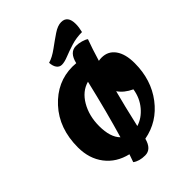

<svg xmlns="http://www.w3.org/2000/svg" viewBox="-309 -1149 1391 1391"><g transform="rotate(-45 386.5 -454.0)"><path d="M372 -788Q348 -788 333 -808Q318 -828 316 -864Q359 -876 410 -913.5Q461 -951 505.5 -981Q550 -1011 586 -1011Q652 -1011 652 -926Q652 -893 642 -853Q583 -853 530.5 -836.5Q478 -820 438.5 -804Q399 -788 372 -788ZM334 103Q274 103 238 76Q248 48 259 16Q152 -9 91 -88.5Q30 -168 30 -283Q30 -477 144 -601Q258 -725 416 -725Q431 -725 453 -723Q474 -813 540 -813Q566 -813 594 -805Q622 -797 636 -786Q610 -716 581 -619Q596 -622 611 -622Q678 -622 715.5 -569.5Q753 -517 753 -424Q753 -253 660 -131Q567 -9 420 18Q398 103 334 103ZM248 -283Q248 -169 300 -117Q359 -317 418 -568Q341 -547 294.5 -467.5Q248 -388 248 -283ZM612 -296Q547 -326 514 -375Q484 -263 444 -88Q506 -107 553 -163Q600 -219 612 -296Z"/></g></svg>

Font: Lemonada
Style: Bold
Weight: 700
Designer: Mohamed Gaber (Arabic), Eduardo Tunni (Latin)
Foundry: Kief Type Foundry
Version: Version 4.004